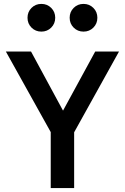

<svg xmlns="http://www.w3.org/2000/svg" viewBox="-20 -964 640 984"><path d="M240 0V-287L10 -700H139L303 -397L468 -700H590L360 -286V0ZM192 -802Q162 -802 141.5 -822.5Q121 -843 121 -873Q121 -903 141.5 -923.5Q162 -944 192 -944Q222 -944 242.5 -923.5Q263 -903 263 -873Q263 -843 242.5 -822.5Q222 -802 192 -802ZM408 -802Q378 -802 357.5 -822.5Q337 -843 337 -873Q337 -903 357.5 -923.5Q378 -944 408 -944Q438 -944 458.5 -923.5Q479 -903 479 -873Q479 -843 458.5 -822.5Q438 -802 408 -802Z"/></svg>

Font: Red Hat Mono Medium
Style: Regular
Weight: 500
Monospace: yes
Designer: Pentagram, MCKL
Foundry: Pentagram, MCKL
Version: Version 1.023; ttfautohint (v1.8.3)